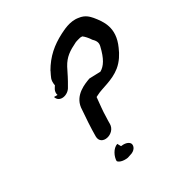

<svg xmlns="http://www.w3.org/2000/svg" viewBox="-165 -804 834 901"><g transform="rotate(-30 251.5 -353.5)"><path d="M108 -431C118 -394 171 -404 188 -439C207 -471 216 -490 233 -524C255 -564 281 -581 326 -603C334 -606 342 -608 354 -611H365C376 -603 387 -590 396 -577V-576C410 -562 420 -550 415 -529C401 -469 382 -440 356 -425C336 -424 316 -424 295 -423C265 -412 201 -389 193 -325C189 -276 185 -217 185 -173C185 -117 272 -136 272 -191C272 -204 272 -209 273 -229C273 -259 278 -297 281 -331C282 -332 288 -334 291 -336C324 -354 382 -361 429 -399C457 -422 474 -451 486 -479C527 -569 485 -622 455 -659C444 -671 428 -691 393 -695C348 -703 305 -678 288 -670C232 -641 189 -605 155 -546V-545C143 -519 133 -510 139 -476C137 -472 119 -454 127 -431ZM255 -92C228 -83 212 -47 212 -24C215 -16 236 -6 266 -11L281 -16C309 -23 319 -44 314 -58C310 -69 292 -78 267 -74H265Z"/></g></svg>

Font: Stray Cat
Style: BlkObl
Weight: 900
Version: Version 1.0